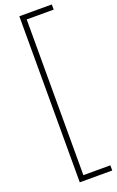

<svg xmlns="http://www.w3.org/2000/svg" viewBox="-193 -853 678 1117"><g transform="rotate(-20 146.5 -294.0)"><path d="M92 220V-808H293V-776H126V188H293V220Z"/></g></svg>

Font: Encode Sans Cnd Th
Style: Regular
Weight: 100
Width: 3
Designer: Multiple Designers
Foundry: Impallari Type
Version: Version 3.002; ttfautohint (v1.8.3) -l 8 -r 50 -G 200 -x 14 